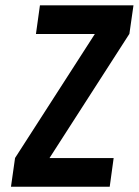

<svg xmlns="http://www.w3.org/2000/svg" viewBox="-20 -708 526 728"><path d="M131.4 -687.7 116.3 -579.1H339.6L37.1 -109L21.6 0H396L410.9 -108.6H167.6L470.6 -579.7L486.1 -687.7Z"/></svg>

Font: Secuela ExtLt
Style: Italic
Weight: 200
Italic angle: -8°
Designer: Fernando Haro
Foundry: deFharo
Version: Version 1.704